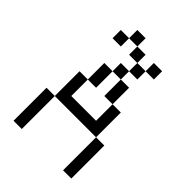

<svg xmlns="http://www.w3.org/2000/svg" viewBox="-233 -920 1028 1028"><g transform="rotate(45 281.0 -406.0)"><path d="M62.5 0H125V-250H62.5ZM125 -250H437.5V-437.5H375V-312.5H187.5V-437.5H125ZM125 -687.5H187.5V-750H125ZM187.5 -437.5H250V-562.5H187.5ZM187.5 -750H250V-812.5H187.5ZM250 -562.5H312.5V-625H250ZM250 -687.5H312.5V-750H250ZM312.5 -437.5H375V-562.5H312.5ZM312.5 -625H375V-687.5H312.5ZM375 -687.5H437.5V-750H375ZM437.5 0H500V-250H437.5Z"/></g></svg>

Font: ChillMoonMono
Style: Regular
Weight: 400
Designer: Warren2060
Foundry: ChillType
Version: Version 1.000;Glyphs 3.1.1 (3135)